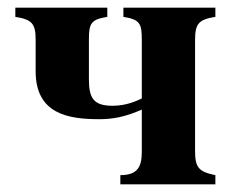

<svg xmlns="http://www.w3.org/2000/svg" viewBox="-20 -481 599 501"><path d="M350 -85C350 -47 340 -24 294 -24V0H542V-24C497 -33 489 -45 489 -88V-376C489 -419 498 -430 542 -437V-461H302V-437C346 -430 350 -419 350 -376V-224C337 -218 310 -205 274 -205C224 -205 212 -225 212 -274V-376C212 -419 216 -430 260 -437V-461H20V-437C64 -430 73 -419 73 -377V-295C73 -183 159 -170 239 -170C272 -170 305 -175 350 -195Z"/></svg>

Font: XITS
Style: Bold
Weight: 700
Designer: MicroPress Inc., with final additions and corrections provided by Coen Hoffman, Elsevier (retired)
Version: Version 1.107